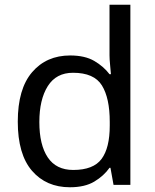

<svg xmlns="http://www.w3.org/2000/svg" viewBox="-20 -780 655 810"><path d="M275 10Q175 10 115 -59.5Q55 -129 55 -267Q55 -405 115.5 -475.5Q176 -546 276 -546Q338 -546 377.5 -523Q417 -500 442 -467H448Q447 -480 444.5 -505.5Q442 -531 442 -546V-760H530V0H459L446 -72H442Q418 -38 378 -14Q338 10 275 10ZM289 -63Q374 -63 408.5 -109.5Q443 -156 443 -250V-266Q443 -366 410 -419.5Q377 -473 288 -473Q217 -473 181.5 -416.5Q146 -360 146 -265Q146 -169 181.5 -116Q217 -63 289 -63Z"/></svg>

Font: Noto Sans Coptic
Style: Regular
Weight: 400
Designer: Monotype Design Team, Denis Moyogo Jacquerye
Foundry: Monotype Imaging Inc.
Version: Version 2.002; ttfautohint (v1.8.4.7-5d5b)